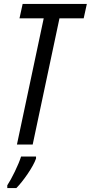

<svg xmlns="http://www.w3.org/2000/svg" viewBox="-20 -734 461 975"><path d="M66 0H146L282 -641H405L421 -714H95L79 -641H202ZM17 207V221H63C97 187 149 113 163 71V61H87C74 103 39 174 17 207Z"/></svg>

Font: Noto Sans ExtraCondensed
Style: Italic
Weight: 400
Width: 2
Italic angle: -12°
Designer: Monotype Design Team
Foundry: Monotype Imaging Inc.
Version: Version 2.013